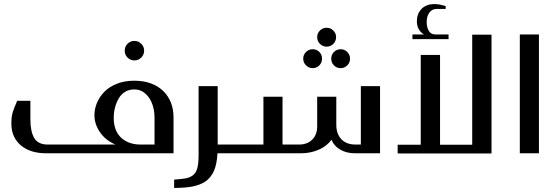

<svg xmlns="http://www.w3.org/2000/svg" viewBox="-20 -756 2748 947"><path d="M595.2 -505.9Q595.2 -526.4 608.9 -540Q623 -554.2 643.1 -554.2Q662.6 -554.2 676.8 -540Q690.9 -525.9 690.9 -505.9Q690.9 -486.3 676.8 -472.2Q662.6 -458 643.1 -458Q623 -458 608.9 -472.2Q595.2 -485.8 595.2 -505.9ZM129.9 -166Q129.9 -107.4 148.9 -75.2Q168 -43 215.8 -43H549.8Q502.4 -62.5 474.1 -102.5Q445.8 -142.6 445.8 -188Q445.8 -219.7 459 -250.5Q471.7 -280.3 496.6 -305.2Q519.5 -328.1 557.6 -343.3Q594.2 -357.9 642.1 -357.9Q688.5 -357.9 724.1 -344.7Q759.8 -331.5 785.2 -307.1Q810.1 -282.7 823.2 -249.5Q835.9 -217.3 835.9 -175.8V0H207Q169.4 0 138.7 -9.3Q107.9 -18.6 84.5 -37.6Q62 -55.7 48.8 -83.5Q36.1 -110.4 36.1 -146V-150.9Q36.1 -181.2 43.5 -204.6Q50.3 -226.1 64.9 -258.8H129.9ZM742.2 -174.8Q742.2 -205.1 734.9 -230.5Q727.1 -257.3 714.8 -274.4Q700.7 -293.9 683.6 -304.2Q665.5 -314.9 642.1 -314.9Q617.7 -314.9 599.1 -304.2Q579.6 -293 567.4 -273.4Q555.2 -254.4 547.9 -228Q541 -204.1 541 -172.9Q541 -147 548.3 -123.5Q555.7 -100.1 572.3 -82Q588.9 -64 613.8 -53.7Q639.6 -43 673.8 -43H742.2Z M1053.7 -331.1V-43H1124.5Q1137.7 -43 1137.7 -29.8V-11.2Q1137.7 0 1124.5 0H1052.7Q1049.8 53.7 1035.2 86.9Q1020 120.6 993.7 138.7Q966.8 156.7 928.2 164.1Q892.1 170.9 838.9 170.9V129.9Q875.5 127.4 896.5 123.5Q918.9 119.1 933.6 106.9Q947.8 95.2 953.6 71.8Q959.5 48.8 959.5 8.8V-331.1Z M1544.4 -573.2Q1544.4 -591.8 1558.1 -605.5Q1571.8 -619.1 1591.3 -619.1Q1610.4 -619.1 1624 -605.5Q1637.7 -591.8 1637.7 -573.2Q1637.7 -553.2 1624 -539.6Q1610.4 -525.9 1591.3 -525.9Q1571.8 -525.9 1558.1 -539.6Q1544.4 -553.2 1544.4 -573.2ZM1475.6 -466.8Q1475.6 -485.8 1489.3 -499.5Q1502.9 -513.2 1522.5 -513.2Q1541.5 -513.2 1555.2 -499.5Q1568.4 -486.3 1568.4 -466.8Q1568.4 -446.8 1555.2 -433.6Q1541.5 -419.9 1522.5 -419.9Q1502.9 -419.9 1489.3 -433.6Q1475.6 -447.3 1475.6 -466.8ZM1613.8 -466.8Q1613.8 -486.3 1627 -499.5Q1640.6 -513.2 1660.6 -513.2Q1679.2 -513.2 1692.9 -499.5Q1706.5 -485.8 1706.5 -466.8Q1706.5 -447.3 1692.9 -433.6Q1679.2 -419.9 1660.6 -419.9Q1640.6 -419.9 1627 -433.6Q1613.8 -446.8 1613.8 -466.8ZM1638.7 -141.1Q1638.7 -95.7 1663.6 -69.3Q1688.5 -43 1734.4 -43H1759.8V-331.1H1854.5V0H1729.5Q1690.9 0 1659.7 -17.1Q1628.4 -34.2 1614.7 -66.9Q1592.8 -35.2 1551.8 -17.6Q1511.2 0 1465.3 0H1122.6Q1109.4 0 1109.4 -13.2V-29.8Q1109.4 -43 1122.6 -43H1279.3V-278.8H1373.5V-43H1454.6Q1495.6 -43 1520 -67.4Q1544.4 -91.8 1544.4 -132.8V-278.8H1638.7Z M2071.3 -585.9Q2036.1 -607.4 2036.1 -651.9Q2036.1 -687.5 2058.6 -711.4Q2081.5 -735.8 2122.6 -735.8Q2136.2 -735.8 2149.4 -733.4Q2161.6 -731 2178.2 -726.1V-711.9H2134.3Q2110.8 -711.9 2097.7 -693.8Q2084.5 -675.8 2084.5 -647Q2084.5 -623 2094.2 -605Q2104.5 -585.9 2128.4 -585.9H2192.4V-563H2014.2V-585.9ZM2404.3 1H1941.4V-42H2055.2V-484.9H2150.4V-42H2309.1V-585H2404.3Z M2543.9 0V-585.9H2638.2V0Z"/></svg>

Font: SimahzazaarabicW05-Regular
Style: Regular
Weight: 400
Designer: Ahmed zaza
Foundry: Ahmed zaza
Version: Version 1.001